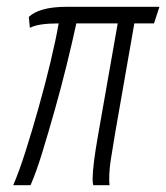

<svg xmlns="http://www.w3.org/2000/svg" viewBox="-20 -546 490 566"><path d="M19 0Q37 -42 56 -102Q75 -162 94 -229.5Q113 -297 128.5 -361.5Q144 -426 153 -477Q124 -477 103 -474Q82 -471 68 -464L65 -496Q79 -510 107 -518Q135 -526 178 -526H450L434 -477H376L320 -157Q312 -110 307 -77.5Q302 -45 302 -19Q302 -15 302 -10.5Q302 -6 303 0H255Q254 -3 253.5 -7.5Q253 -12 253 -18Q253 -37 257 -69.5Q261 -102 269 -147L327 -477H205Q194 -426 177.5 -358.5Q161 -291 141.5 -222Q122 -153 104 -94.5Q86 -36 70 0Z"/></svg>

Font: Archivo ExtraCondensed ExtraLight
Style: Italic
Weight: 250
Width: 2
Italic angle: -10°
Designer: Hector Gatti
Foundry: Omnibus-Type
Version: Version 2.001